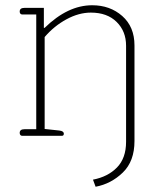

<svg xmlns="http://www.w3.org/2000/svg" viewBox="-20 -517 617 731"><path d="M334 167Q391 156 425.5 120.5Q460 85 460 23V-343Q460 -398 424 -433.5Q388 -469 326 -469Q280 -469 233 -443.5Q186 -418 150 -376V-26L206 -20Q223 -18 223 -8Q223 0 216 0H64Q60 0 57.5 -3Q55 -6 55 -11Q55 -25 73 -25H118V-462H64Q60 -462 57.5 -465Q55 -468 55 -473Q55 -487 73 -487H147V-411H150Q238 -497 331 -497Q399 -497 445.5 -456Q492 -415 492 -344V20Q492 97 447.5 140Q403 183 344 194Z"/></svg>

Font: Maitree ExtraLight
Style: Regular
Weight: 250
Designer: CadsonDemak Team
Foundry: CadsonDemak
Version: Version 1.002